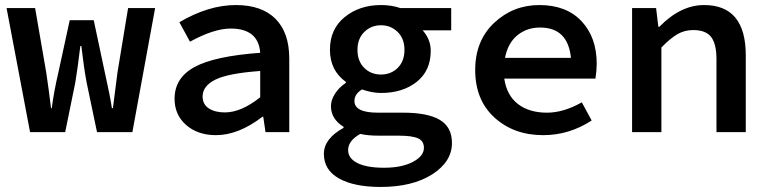

<svg xmlns="http://www.w3.org/2000/svg" viewBox="-20 -523 3040 760"><path d="M99 0 6 -491H119L163 -236Q173 -170 182 -95H185Q193 -159 211 -236L256 -443H351L395 -236Q415 -147 423 -95H427Q430 -119 436 -165.5Q442 -212 445 -236L487 -491H594L504 0H364L323 -196Q312 -254 302 -341H298Q288 -256 278 -196L238 0Z M835 12Q763 12 717 -28Q671 -68 671 -132Q671 -215 750.5 -258Q830 -301 1010 -314Q1003 -410 893 -410Q827 -410 732 -358L690 -435Q805 -503 914 -503Q1016 -503 1070.5 -448.5Q1125 -394 1125 -291V0H1031L1022 -61H1019Q924 12 835 12ZM870 -78Q935 -78 1010 -138V-242Q884 -233 833 -208Q782 -183 782 -141Q782 -110 806.5 -94Q831 -78 870 -78Z M1486 217Q1382 217 1322 183.5Q1262 150 1262 86Q1262 26 1340 -17V-21Q1290 -52 1290 -103Q1290 -127 1306 -152Q1322 -177 1349 -195V-199Q1286 -244 1286 -326Q1286 -408 1344.5 -455.5Q1403 -503 1488 -503Q1530 -503 1565 -491H1766V-403H1653Q1685 -367 1685 -322Q1685 -243 1629.5 -199Q1574 -155 1488 -155Q1453 -155 1413 -169Q1383 -151 1383 -123Q1383 -77 1476 -77H1576Q1673 -77 1721 -48.5Q1769 -20 1769 43Q1769 117 1691 167Q1613 217 1486 217ZM1581 -326Q1581 -370 1554 -396.5Q1527 -423 1488 -423Q1449 -423 1422 -396.5Q1395 -370 1395 -326Q1395 -281 1421.5 -254.5Q1448 -228 1488 -228Q1528 -228 1554.5 -254.5Q1581 -281 1581 -326ZM1500 141Q1570 141 1614 118Q1658 95 1658 62Q1658 35 1634.5 24.5Q1611 14 1559 14H1481Q1434 14 1406 7Q1358 34 1358 71Q1358 104 1395 122.5Q1432 141 1500 141Z M2130 12Q2014 12 1937.5 -57.5Q1861 -127 1861 -246Q1861 -362 1936 -432.5Q2011 -503 2115 -503Q2222 -503 2282 -439Q2342 -375 2342 -270Q2342 -245 2337 -212H1976Q1986 -145 2030.5 -111Q2075 -77 2145 -77Q2211 -77 2283 -118L2322 -46Q2233 12 2130 12ZM2118 -414Q2065 -414 2027.5 -383Q1990 -352 1979 -294H2240Q2228 -414 2118 -414Z M2482 0V-491H2577L2586 -417H2590Q2674 -503 2767 -503Q2932 -503 2932 -304V0H2816V-289Q2816 -349 2795 -376.5Q2774 -404 2724 -404Q2690 -404 2662 -388Q2634 -372 2598 -335V0Z"/></svg>

Font: TypoPRO Source Code Pro
Style: Regular
Weight: 600
Monospace: yes
Designer: Paul D. Hunt, Teo Tuominen
Foundry: Adobe Systems Incorporated
Version: Version 2.010;PS 1.0;hotconv 1.0.84;makeotf.lib2.5.63406